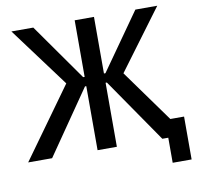

<svg xmlns="http://www.w3.org/2000/svg" viewBox="-89 -792 1044 1019"><g transform="rotate(-10 433.0 -282.5)"><path d="M379 0H483V-345H490L728 0H760V135H862V-96H788L585 -378L824 -700H706L491 -395H483V-700H379V-395H371L156 -700H38L277 -378L5 0H134L372 -345H379Z"/></g></svg>

Font: Fixel Display Medium
Style: Regular
Weight: 500
Designer: AlfaBravo + MacPaw
Foundry: Kyrylo Tkachov, Marchela Mozhyna, Serhii Makarenko, Maria Weinstein, Zakhar Kryvoshyya
Version: Version 1.211